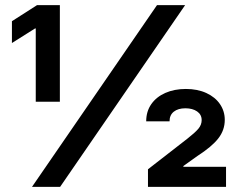

<svg xmlns="http://www.w3.org/2000/svg" viewBox="-20 -727 925 747"><path d="M590.8 -707H700.2L213.9 0H104.5ZM119.1 -616.2H116.2L26.4 -559.6V-644.5L124 -707H212.9V-331.1H119.1ZM555.7 -68.4 709 -187.5Q738.3 -210.4 751.5 -225.8Q764.6 -241.2 764.6 -259.8Q764.6 -281.2 746.8 -293.5Q729 -305.7 701.2 -305.7Q672.9 -305.7 656.2 -292.5Q639.6 -279.3 639.6 -254.9H548.8Q548.8 -293.5 568.6 -321.8Q588.4 -350.1 623.3 -365.5Q658.2 -380.9 703.1 -380.9Q748.5 -380.9 783 -365Q817.4 -349.1 835.9 -321.8Q854.5 -294.4 854.5 -260.7Q854.5 -220.7 829.3 -188.5Q804.2 -156.2 748 -120.1L693.4 -81.1V-78.1H859.4V0H555.7Z"/></svg>

Font: Pretendard Std
Style: Bold
Weight: 700
Designer: Base glyphs from Inter by Rasmus Andersson; Hangeul glyphs from Noto Sans CJK(Source Han Sans) by Jang Soo-young and Kan
Foundry: Kil Hyung-jin
Version: Version 1.309